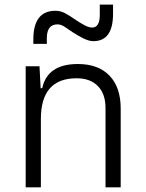

<svg xmlns="http://www.w3.org/2000/svg" viewBox="-20 -801 626 821"><path d="M431.2 0V-338.4Q431.2 -399.9 398.4 -433.1Q365.7 -466.3 307.6 -466.3Q154.8 -466.3 154.8 -292.5V0H89.8V-517.6H148.9L153.8 -423.8H160.6Q182.6 -527.3 313 -527.3Q400.4 -527.3 448.2 -477.5Q496.1 -427.7 496.1 -336.9V0ZM122.6 -613.3V-632.8Q122.6 -754.9 217.3 -754.9Q238.8 -754.9 258.1 -744.6Q277.3 -734.4 297.4 -720.2Q323.7 -702.1 342.5 -692.6Q361.3 -683.1 373.5 -683.1Q406.7 -683.1 406.7 -737.3V-781.2H463.4V-742.2Q463.4 -625 379.4 -625Q361.3 -625 339.4 -635.5Q317.4 -646 291.5 -662.6Q274.9 -673.3 258.3 -685.1Q241.7 -696.8 226.1 -696.8Q180.2 -696.8 180.2 -637.7V-613.3Z"/></svg>

Font: Cascadia Code NF Light
Style: Regular
Weight: 300
Monospace: yes
Designer: Aaron Bell
Foundry: Saja Typeworks
Version: Version 2404.023; ttfautohint (v1.8.4)